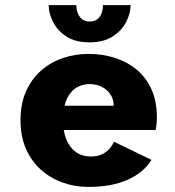

<svg xmlns="http://www.w3.org/2000/svg" viewBox="-20 -724 690 755"><path d="M326.8 11Q274.6 11 226.6 -6Q178.6 -23.1 141.3 -56.2Q104 -89.4 82.3 -138.3Q60.6 -187.2 60.6 -251Q60.6 -314.8 81.8 -363.5Q102.9 -412.2 140.3 -445.3Q177.6 -478.4 225.9 -495.2Q274.1 -512 328.4 -512Q382.7 -512 431.2 -496.6Q479.7 -481.3 517 -450.5Q554.3 -419.6 575.6 -372.7Q596.9 -325.7 596.9 -262.5Q596.9 -250.4 595.5 -236.8Q594.2 -223.2 591.9 -212.9H193.6V-308.3H426.8Q426.8 -309.4 426.8 -310Q426.8 -310.7 426.8 -311.8Q426.8 -332.8 415.1 -351.4Q403.4 -370 382.1 -381.6Q360.9 -393.3 332.1 -393.3Q310.8 -393.3 291.8 -385.1Q272.7 -376.9 258.4 -359.9Q244.1 -343 236 -316.2Q227.8 -289.4 227.8 -252.3Q227.8 -206.9 241.2 -174.8Q254.7 -142.7 279.1 -125.6Q303.6 -108.6 337.1 -108.6Q365.1 -108.6 383.7 -118.5Q402.3 -128.4 413.1 -142Q423.9 -155.6 428.4 -166.6L575.6 -95.3Q560.4 -70.9 537.5 -51.4Q514.6 -32 483.8 -17.9Q453 -3.9 413.8 3.6Q374.6 11 326.8 11ZM331.9 -557.5Q275.6 -557.5 240.2 -581.1Q204.9 -604.6 188.1 -638.7Q171.4 -672.8 171.4 -703.8H280.2Q280.2 -686.1 286 -671.6Q291.7 -657.1 303.4 -648.2Q315.1 -639.4 332.9 -639.4Q350.9 -639.4 362.3 -648.2Q373.8 -657.1 379.3 -671.6Q384.8 -686.1 384.8 -703.8H493.6Q493.6 -672.8 476.6 -638.7Q459.6 -604.6 423.8 -581.1Q387.9 -557.5 331.9 -557.5Z"/></svg>

Font: Trispace Thin
Style: Regular
Weight: 100
Designer: Tyler Finck
Foundry: Etcetera Type Company
Version: Version 1.210